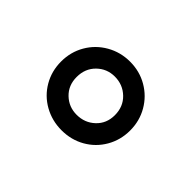

<svg xmlns="http://www.w3.org/2000/svg" viewBox="-69 -915 639 639"><g transform="rotate(45 250.0 -595.5)"><path d="M87 -595Q87 -640 108.5 -677Q130 -714 167.5 -735.5Q205 -757 250 -757Q295 -757 332 -735.5Q369 -714 390.5 -677Q412 -640 412 -595Q412 -550 390.5 -513Q369 -476 332 -455Q295 -434 250 -434Q205 -434 167.5 -455Q130 -476 108.5 -513Q87 -550 87 -595ZM249 -506Q287 -506 313.5 -531Q340 -556 340 -595Q340 -635 313.5 -660.5Q287 -686 249 -686Q212 -686 186 -660.5Q160 -635 160 -595Q160 -556 186 -531Q212 -506 249 -506Z"/></g></svg>

Font: Evergrow Sans 
Style: Medium
Weight: 500
Foundry: 10Web
Version: Version 1.000